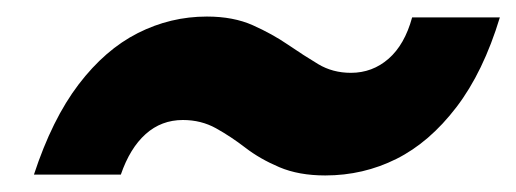

<svg xmlns="http://www.w3.org/2000/svg" viewBox="-20 -434 624 232"><path d="M373 -222Q341 -222 317.5 -232Q294 -242 276.5 -255.5Q259 -269 241 -279Q223 -289 201 -289Q175 -289 156 -272Q137 -255 126 -223H21Q43 -290 75 -332Q107 -374 146.5 -394Q186 -414 230 -414Q262 -414 285.5 -403.5Q309 -393 328 -380Q347 -367 364.5 -356.5Q382 -346 404 -346Q430 -346 449.5 -363Q469 -380 478 -413H584Q564 -347 531.5 -304.5Q499 -262 459 -242Q419 -222 373 -222Z"/></svg>

Font: DM Sans ExtraBold
Style: Italic
Weight: 800
Italic angle: -10°
Designer: Colophon Foundry, Jonny Pinhorn
Foundry: Colophon Foundry
Version: Version 4.004;gftools[0.9.30]